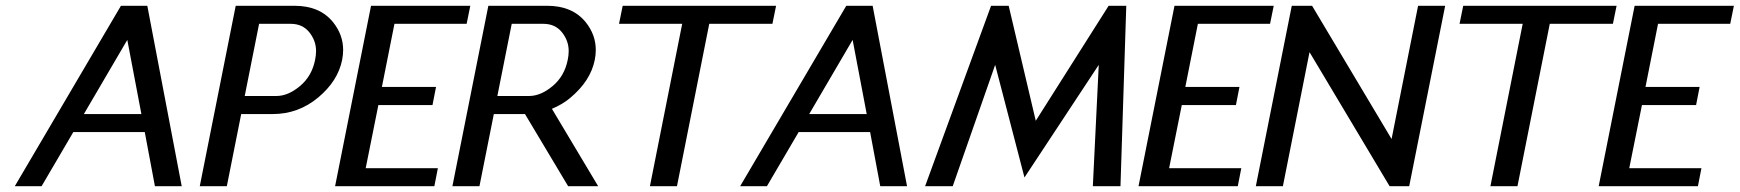

<svg xmlns="http://www.w3.org/2000/svg" viewBox="-20 -645 6025 665"><path d="M481.4 -187.5H233.9L124 0H31.2L398.9 -625H490.2L609.4 0H516.6ZM270.5 -250H469.7L420.9 -506.8Z M877.4 -562.5 827.6 -312.5H937Q978 -312.5 1019 -346.9Q1060.1 -381.3 1071.3 -437.5Q1074.7 -453.6 1074.7 -468.3Q1074.7 -503.9 1051.3 -533.2Q1027.8 -562.5 986.8 -562.5ZM815.4 -250 765.6 0H671.9L796.4 -625H999.5Q1087.9 -625 1133.8 -567.9Q1168.5 -524.4 1168.5 -472.2Q1168.5 -455.1 1165 -437.5Q1150.4 -364.3 1081.8 -307.1Q1013.2 -250 924.8 -250Z M1608.9 -625 1596.2 -562.5H1346.2L1302.7 -343.8H1490.2L1478 -281.2H1290.5L1246.6 -62.5H1496.6L1484.4 0H1140.6L1265.1 -625Z M1874.5 -625Q1962.9 -625 2008.8 -567.9Q2043.5 -524.4 2043.5 -472.2Q2043.5 -455.1 2040 -437.5Q2025.4 -364.3 1954.1 -305.2Q1928.7 -283.7 1891.6 -268.1L2051.8 0H1947.8L1798.3 -250H1690.4L1640.6 0H1546.9L1671.4 -625ZM1861.8 -562.5H1752.4L1702.6 -312.5H1812Q1853 -312.5 1894 -346.9Q1935.1 -381.3 1946.3 -437.5Q1949.7 -453.6 1949.7 -468.3Q1949.7 -503.9 1926.3 -533.2Q1902.8 -562.5 1861.8 -562.5Z M2436.5 -562.5 2324.7 0H2231L2342.8 -562.5H2124L2136.7 -625H2668L2655.3 -562.5Z M2993.7 -187.5H2746.1L2636.2 0H2543.5L2911.1 -625H3002.4L3121.6 0H3028.8ZM2782.7 -250H2981.9L2933.1 -506.8Z M3528.3 -30.3 3426.8 -420.4 3279.8 0H3184.1L3412.6 -625H3473.6L3567.4 -226.6L3819.8 -625H3880.9L3860.8 0H3765.1L3785.6 -420.4Z M4391.6 -625 4378.9 -562.5H4128.9L4085.4 -343.8H4272.9L4260.7 -281.2H4073.2L4029.3 -62.5H4279.3L4267.1 0H3923.3L4047.9 -625Z M4799.8 -163.6 4891.6 -625H4985.4L4860.8 0H4793L4515.6 -464.4L4423.3 0H4329.6L4454.1 -625H4524.4Z M5347.7 -562.5 5235.8 0H5142.1L5253.9 -562.5H5035.2L5047.9 -625H5579.1L5566.4 -562.5Z M5985.4 -625 5972.7 -562.5H5722.7L5679.2 -343.8H5866.7L5854.5 -281.2H5667L5623 -62.5H5873L5860.8 0H5517.1L5641.6 -625Z"/></svg>

Font: Juliett
Style: Bold Italic
Weight: 700
Italic angle: -11.25°
Designer: GGBotNet
Foundry: GGBotNet
Version: 0.60